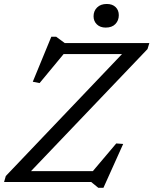

<svg xmlns="http://www.w3.org/2000/svg" viewBox="-34 -894 754 943"><path d="M699.5 -682.5 690.5 -653 102.5 -37 97.5 -53.5H422L537 -189.5L571 -187L474 28.5H449L414 0H-14L-5.5 -29.5L581 -645L586 -628.5H278.5L160.5 -486L127 -492.5L218 -713.5H242L284 -682.5ZM485 -758.5Q458 -758.5 441.8 -774.2Q425.5 -790 425.5 -814Q425.5 -840 442.8 -857.2Q460 -874.5 490.5 -874.5Q518 -874.5 533.8 -859.2Q549.5 -844 549.5 -819.5Q549.5 -793.5 532.8 -776Q516 -758.5 485 -758.5Z"/></svg>

Font: Newsreader
Style: Italic
Weight: 400
Italic angle: -17°
Designer: Hugues Gentile
Foundry: Production Type
Version: Version 1.003